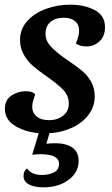

<svg xmlns="http://www.w3.org/2000/svg" viewBox="-20 -550 481 823"><path d="M430 -432Q430 -395 406.5 -373Q383 -351 352 -351Q321 -351 305 -364Q319 -394 319 -419Q319 -445 301.5 -459.5Q284 -474 252 -474Q218 -474 196.5 -456Q175 -438 175 -406Q175 -377 195 -354Q215 -331 254 -303L273 -290Q312 -263 334 -244.5Q356 -226 371 -199Q386 -172 386 -137Q386 -93 359.5 -58Q333 -23 288.5 -2.5Q244 18 192 21L179 66Q197 64 218 64Q263 64 290 82.5Q317 101 317 140Q317 189 274 221Q231 253 166 253Q127 253 104 240.5Q81 228 81 205Q81 182 96 172Q115 200 160 200Q189 200 211 189Q233 178 233 152Q233 111 154 111Q142 111 118 113L146 21Q85 15 43 -11.5Q1 -38 1 -83Q1 -122 29 -140.5Q57 -159 91 -159Q119 -159 131 -146Q126 -132 122 -118.5Q118 -105 118 -91Q119 -65 138 -50Q157 -35 190 -35Q227 -35 251 -54.5Q275 -74 275 -105Q275 -140 251 -165Q227 -190 178 -224Q141 -250 119 -269.5Q97 -289 81.5 -316.5Q66 -344 66 -379Q66 -426 97.5 -460.5Q129 -495 178.5 -512.5Q228 -530 281 -530Q342 -530 386.5 -506.5Q431 -483 430 -432Z"/></svg>

Font: Sansita SW
Style: Italic
Weight: 400
Italic angle: -11°
Designer: Pablo Cosgaya
Foundry: Omnibus-Type
Version: Version 1.000